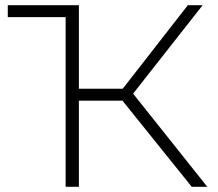

<svg xmlns="http://www.w3.org/2000/svg" viewBox="-20 -720 842 740"><path d="M452 -332 719 0H779L493 -359L761 -700H704L453 -378H284V-700H10V-654H233V0H284V-332Z"/></svg>

Font: Montserrat Custom ExtraLight
Style: Regular
Weight: 300
Designer: Julieta Ulanovsky
Foundry: Julieta Ulanovsky
Version: Version 7.200